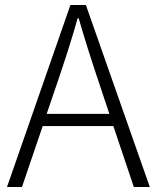

<svg xmlns="http://www.w3.org/2000/svg" viewBox="-20 -749 628 769"><path d="M8 0H68L151 -244H434L516 0H580L324 -729H262ZM167 -293 212 -425C241 -511 266 -587 291 -676H295C321 -587 345 -511 374 -425L418 -293Z"/></svg>

Font: Noto Sans HK Light
Style: Regular
Weight: 300
Designer: Ryoko NISHIZUKA 西塚涼子 (kana, bopomofo & ideographs); Paul D. Hunt (Latin, Greek & Cyrillic); Sandoll Communications 산돌커뮤니
Foundry: Adobe
Version: Version 2.004;hotconv 1.0.118;makeotfexe 2.5.65603